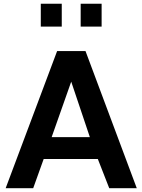

<svg xmlns="http://www.w3.org/2000/svg" viewBox="-20 -991 749 1011"><path d="M515.1 -851.1H404.8V-971.2H515.1ZM305.2 -851.1H194.8V-971.2H305.2ZM700.2 0H555.2L495.1 -153.8H210L154.8 0H9.8L280.8 -722.2H430.2ZM453.1 -269 355 -561 252 -269Z"/></svg>

Font: Perun
Style: Bold
Weight: 700
Foundry: Copyright (c) Stefan Peev, Context Ltd, 2016
Version: Version 1.0000